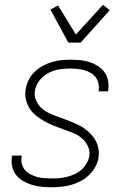

<svg xmlns="http://www.w3.org/2000/svg" viewBox="-20 -779 540 807"><path d="M196 8Q175 8 154.5 6Q134 4 114.5 -2Q95 -8 77.5 -18Q60 -28 48 -43Q36 -58 31.5 -78Q27 -98 30 -119L31 -125H71V-121Q68 -105 72 -90Q76 -75 85.5 -64Q95 -53 108.5 -46Q122 -39 137 -35Q152 -31 168 -30Q184 -29 200 -29Q216 -29 231.5 -30.5Q247 -32 262.5 -36Q278 -40 293.5 -47Q309 -54 321.5 -65Q334 -76 343 -91Q352 -106 355 -121Q359 -144 349.5 -164Q340 -184 324.5 -197.5Q309 -211 288.5 -219.5Q268 -228 248 -235Q228 -242 207.5 -250Q187 -258 169 -268Q151 -278 134 -291Q117 -304 105.5 -321.5Q94 -339 89 -360.5Q84 -382 88 -404Q91 -424 100.5 -443Q110 -462 125.5 -477Q141 -492 159.5 -502Q178 -512 197.5 -518Q217 -524 237 -526Q257 -528 277 -528Q298 -528 318 -526Q338 -524 356.5 -518Q375 -512 391.5 -501.5Q408 -491 419 -476Q430 -461 434 -441Q438 -421 435 -401L434 -395H394L395 -399Q397 -414 393.5 -429Q390 -444 381.5 -455Q373 -466 360.5 -473Q348 -480 334 -484Q320 -488 304.5 -489.5Q289 -491 274 -491Q252 -491 229 -487.5Q206 -484 184 -472.5Q162 -461 146.5 -441.5Q131 -422 127 -399Q123 -377 132 -356.5Q141 -336 157 -322.5Q173 -309 192.5 -300.5Q212 -292 232.5 -285Q253 -278 273 -270Q293 -262 312 -252.5Q331 -243 347 -229.5Q363 -216 375 -199Q387 -182 392.5 -160.5Q398 -139 394 -116Q391 -96 380 -76.5Q369 -57 353 -42Q337 -27 317.5 -17Q298 -7 278 -1.5Q258 4 237 6Q216 8 196 8ZM267 -600 192 -739 224 -756 299 -634 413 -759 441 -736 319 -600Z"/></svg>

Font: Iosevka Term Curly Extralight
Style: Italic
Weight: 200
Italic angle: -9°
Designer: Belleve Invis
Foundry: Belleve Invis
Version: Version 32.3.0